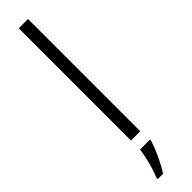

<svg xmlns="http://www.w3.org/2000/svg" viewBox="-340 -729 919 919"><g transform="rotate(-45 119.0 -269.5)"><path d="M87 -760H150V0H87ZM47 212Q59 186 71 141Q83 96 87 61H155V68Q142 108 122.5 149.5Q103 191 83 221H47Z"/></g></svg>

Font: OpenSansMMV
Style: Light
Weight: 300
Foundry: Ascender Corporation
Version: Version 4.001